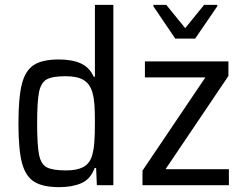

<svg xmlns="http://www.w3.org/2000/svg" viewBox="-20 -763 1007 791"><path d="M56 0ZM56 -254Q56 -361 70 -416.5Q84 -472 119 -495Q154 -518 222 -518Q278 -518 313.5 -501.5Q349 -485 366 -447H371V-743H447V0H379L376 -71H370Q353 -25 315.5 -8.5Q278 8 224 8Q156 8 120.5 -14.5Q85 -37 70.5 -92Q56 -147 56 -254ZM358 -118Q366 -143 368.5 -174.5Q371 -206 371 -262Q371 -305 369 -332.5Q367 -360 361 -381Q351 -417 325 -433Q299 -449 251 -449Q196 -449 172.5 -436Q149 -423 141 -384.5Q133 -346 133 -255Q133 -164 141 -125Q149 -86 173 -73.5Q197 -61 253 -61Q297 -61 322.5 -74.5Q348 -88 358 -118ZM567 0V-60L826 -444H577V-510H921V-450L662 -66H923V0ZM702 -604 612 -737V-743H665L743 -647L821 -743H875V-737L784 -604Z"/></svg>

Font: Assailand
Style: Regular
Weight: 400
Designer: Hector Gatti with collaboration of the Omnibus-Type team
Foundry: Omnibus-Type
Version: Version 0.072;October 19, 2019;FontCreator 12.0.0.2547 64-bi